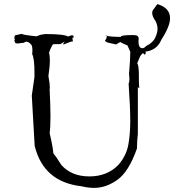

<svg xmlns="http://www.w3.org/2000/svg" viewBox="-20 -900 849 936"><path d="M439 16Q497 16 552.5 -23.5Q608 -63 648 -177V-187Q648 -213 652 -247V-475L659 -470Q657 -493 657 -513V-535Q657 -579 649 -592Q664 -631 669 -633Q673 -640 677 -640Q681 -640 685 -633Q691 -638 691 -642Q691 -645 688 -648Q745 -655 766 -705Q809 -772 809 -811Q809 -862 747 -880L725 -850Q722 -844 722 -836Q722 -820 739 -796Q748 -777 748 -758Q748 -742 737 -717Q726 -692 693 -676Q683 -665 674 -665Q655 -665 655 -699L656 -712Q656 -723 646 -727Q641 -729 625 -729Q569 -729 569 -721V-720Q510 -721 499 -726L494 -727L501 -723L497 -708Q492 -706 492 -703Q492 -701 496.5 -696.5Q501 -692 548 -683H546Q546 -684 566 -695Q584 -685 601 -679L615 -648V-640Q615 -610 609 -541L611 -516Q611 -500 607 -493Q615 -380 615 -308Q615 -246 605.5 -194Q596 -142 558 -97Q503 -40 416 -40Q328 -40 279 -96Q254 -136 240 -153Q238 -183 222 -251Q226 -279 226 -332Q226 -385 222 -463L223 -473Q223 -492 216 -529Q223 -576 223 -606Q223 -629 219 -642Q225 -663 238 -684Q238 -685 273 -685Q276 -685 296 -698Q288 -688 288 -685Q288 -683 290 -683Q325 -698 332 -698H334L335 -697V-703L333 -712L334 -716Q340 -717 340 -719L339 -720Q339 -728 331 -728Q325 -728 312 -722Q292 -734 202 -734Q195 -734 190 -732H187Q179 -732 158 -723Q90 -730 86 -735L54 -728Q50 -723 50 -717Q50 -712 53 -706L52 -705Q50 -705 48 -712Q51 -701 52.5 -694.5Q54 -688 65 -688Q73 -688 87 -691Q87 -690 89 -690Q93 -690 107 -697Q122 -696 129 -685Q138 -682 138 -653L137 -636Q148 -614 148 -547V-525Q140 -474 135 -434L149 -189Q192 -13 377 8Q410 16 439 16Z"/></svg>

Font: Xiaobo Songti 小帛宋体
Style: Regular
Weight: 400
Version: Version 1.501;March 17, 2024;FontCreator 14.0.0.2814 64-bit